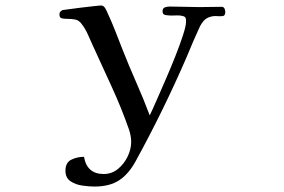

<svg xmlns="http://www.w3.org/2000/svg" viewBox="-20 -566 1040 704"><path d="M806 -522Q806 -508 796.5 -507Q787 -506 772.5 -507Q758 -508 742 -501Q726 -494 713 -469Q700 -441 688 -413Q676 -385 664 -356Q622 -259 575.5 -164Q529 -69 478 24Q452 72 417 95Q382 118 326 118Q307 118 282 114.5Q257 111 238.5 98.5Q220 86 220 60Q220 30 241.5 19.5Q263 9 288 9Q299 72 360 72Q390 72 412.5 53.5Q435 35 448 8Q461 -19 461 -46Q461 -67 453 -91Q425 -171 389.5 -248Q354 -325 319 -402Q311 -420 302 -440Q293 -460 281 -476Q270 -492 255.5 -494.5Q241 -497 224 -497Q214 -497 206 -499Q198 -501 198 -513Q198 -520 201 -523Q204 -526 209 -529Q211 -529 231 -532Q251 -535 277 -538Q303 -541 324.5 -543.5Q346 -546 350 -546Q360 -546 366 -535.5Q372 -525 375 -517Q390 -485 403 -451.5Q416 -418 429 -385Q453 -324 479.5 -264Q506 -204 529 -143Q537 -159 552.5 -194.5Q568 -230 587 -273.5Q606 -317 623 -360Q640 -403 651 -437Q662 -471 662 -485V-493Q662 -504 651.5 -507Q641 -510 628.5 -509.5Q616 -509 609 -509Q601 -509 588.5 -510.5Q576 -512 576 -524Q576 -536 584.5 -539Q593 -542 603 -542Q630 -542 657 -541Q684 -540 711 -540Q731 -540 751.5 -540.5Q772 -541 792 -541Q800 -541 803 -535Q806 -529 806 -522Z"/></svg>

Font: Kaisei Opti
Style: Regular
Weight: 400
Designer: Font-Kai, 金井和夫
Foundry: KAZUO KANAI
Version: Version 5.003